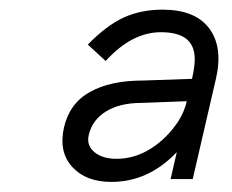

<svg xmlns="http://www.w3.org/2000/svg" viewBox="-20 -718 477 394"><path d="M208.5 -344.7Q156.2 -344.7 128.2 -375.5Q100.1 -406.2 111.3 -456.5Q122.6 -505.9 164.6 -529.3Q206.5 -552.7 272.5 -552.7L374 -556.2Q377 -567.9 378.9 -584Q382.8 -618.2 366 -635Q349.1 -651.9 310.1 -651.9Q250.5 -651.9 196.8 -592.8L160.2 -626.5Q198.2 -665.5 233.6 -681.9Q269 -698.2 313.5 -698.2Q380.4 -698.2 409.2 -659.9Q438 -621.6 423.3 -557.1L375.5 -350.6H330.1L342.8 -405.8Q284.7 -344.7 208.5 -344.7ZM219.2 -392.1Q255.9 -392.1 288.8 -412.6Q321.8 -433.1 345.7 -468.8Q358.4 -488.8 363.3 -510.3L270 -506.8Q226.1 -506.8 197.8 -489.5Q169.4 -472.2 162.1 -440.9Q157.2 -419.4 173.8 -405.8Q190.4 -392.1 219.2 -392.1Z"/></svg>

Font: HK Grotesk Medium Legacy Italic
Style: Regular
Weight: 500
Italic angle: -13°
Designer: Alfredo Marco Pradil
Foundry: Hanken Design Co.
Version: Version 2.022;PS 002.022;hotconv 1.0.88;makeotf.lib2.5.64775